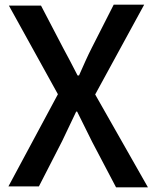

<svg xmlns="http://www.w3.org/2000/svg" viewBox="-20 -765 671 819"><path d="M16 30H146L245 -163C264 -202 283 -242 305 -289H309C333 -241 353 -200 373 -160L475 34H611L386 -362L595 -745H465L372 -562C353 -525 338 -490 317 -443H311C287 -489 270 -523 250 -559L155 -741H18L227 -363Z"/></svg>

Font: GenEiGothic-pro-SemiBold
Style: Regular
Weight: 500
Designer: Ryoko NISHIZUKA (kana & ideographs); Paul D. Hunt (Latin, Greek & Cyrillic); Wenlong ZHANG (bopomofo); Sandoll Communica
Foundry: Adobe Systems Incorporated; o_tamon
Version: Version 1.000.140830